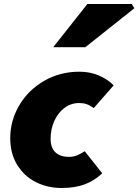

<svg xmlns="http://www.w3.org/2000/svg" viewBox="-20 -923 689 956"><path d="M31 -235Q31 -322 75.5 -398Q120 -474 199 -520Q278 -566 376 -566Q429 -566 473.5 -546.5Q518 -527 546 -498L447 -385Q427 -399 411 -404.5Q395 -410 374 -410Q334 -410 301.5 -386Q269 -362 250.5 -321Q232 -280 232 -232Q232 -187 256 -164.5Q280 -142 323 -142Q345 -142 362.5 -149Q380 -156 402 -170L489 -60Q451 -24 403 -5.5Q355 13 286 13Q217 13 159 -16Q101 -45 66 -101.5Q31 -158 31 -235ZM415 -903H636L649 -882L405 -688H245Z"/></svg>

Font: Nebula Sans Black
Style: Regular
Weight: 900
Italic angle: -9°
Designer: Paul D. Hunt for Adobe (as Source Sans)
Foundry: Nebula Entertainment & Broadcasting LLC
Version: Version 1.010